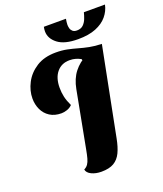

<svg xmlns="http://www.w3.org/2000/svg" viewBox="-159 -967 925 1091"><g transform="rotate(-20 303.5 -421.0)"><path d="M264.3 22Q230.7 22 205 9.7Q179.3 -2.7 176 -23.3Q191 -30.7 199.7 -43Q208.3 -55.3 214 -75.8Q219.7 -96.3 225.7 -129.3L290 -468Q301.3 -527.7 332 -566.8Q362.7 -606 408.8 -628.3Q455 -650.7 514.3 -660L409.3 -126.7Q400 -77.7 384.2 -44.5Q368.3 -11.3 340.2 5.3Q312 22 264.3 22ZM164.7 -367.7Q123 -367.7 94.5 -386.2Q66 -404.7 51.7 -435.5Q37.3 -466.3 37.3 -502.3Q37.3 -550 61.3 -596.3Q85.3 -642.7 132.8 -673.2Q180.3 -703.7 251.3 -703.7Q288.7 -703.7 319.7 -697.2Q350.7 -690.7 379.7 -682.3Q408.7 -674 441 -667.5Q473.3 -661 514 -660L378.7 -610.3L376.3 -618.3Q361.3 -626.3 345.3 -631Q329.3 -635.7 309.3 -635.7Q260.7 -635.7 232 -601.3Q203.3 -567 203.3 -507Q203.3 -478.3 209.2 -452Q215 -425.7 230.3 -393.7Q216.7 -379.7 198.2 -373.7Q179.7 -367.7 164.7 -367.7ZM397.7 -731Q315.7 -731 275.2 -762.3Q234.7 -793.7 234.7 -837Q234.7 -849 237.7 -864H371.3Q369.7 -854 368.5 -845.3Q367.3 -836.7 367.3 -828.3Q367.3 -818.7 370.2 -807.5Q373 -796.3 382 -788.2Q391 -780 407.7 -780Q432 -780 446 -793.3Q460 -806.7 467.7 -826.2Q475.3 -845.7 479.7 -864H607.3Q599.7 -827 574.5 -796.7Q549.3 -766.3 505.7 -748.7Q462 -731 397.7 -731Z"/></g></svg>

Font: Sansita Swashed Light
Style: Regular
Weight: 300
Designer: Pablo Cosgaya
Foundry: Omnibus-Type
Version: Version 1.003